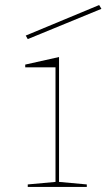

<svg xmlns="http://www.w3.org/2000/svg" viewBox="-20 -741 434 761"><path d="M90 0V-10L200 -20V-474H80V-485L214 -515V-20L324 -10V0ZM90 -586 82 -600 373 -721 382 -706Z"/></svg>

Font: Kalnia Expanded Thin
Style: Regular
Weight: 250
Width: 7
Designer: Frida Medrano
Foundry: Frida Medrano
Version: Version 1.105